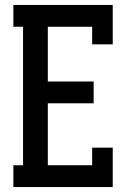

<svg xmlns="http://www.w3.org/2000/svg" viewBox="-20 -755 540 775"><path d="M34 0V-88H73V-647H34V-735H435V-576H352V-647H173V-426H358V-338H173V-88H352V-159H435V0Z"/></svg>

Font: Iosevka Curly Slab Semibold
Style: Regular
Weight: 600
Monospace: yes
Designer: Belleve Invis
Foundry: Belleve Invis
Version: Version 22.1.2; ttfautohint (v1.8.4)